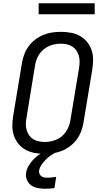

<svg xmlns="http://www.w3.org/2000/svg" viewBox="-20 -939 640 1182"><path d="M254 8Q223 8 193 2.5Q163 -3 137.5 -17Q112 -31 93.5 -53.5Q75 -76 65.5 -104Q56 -132 56 -162.5Q56 -193 61 -225L115 -550Q119 -577 129 -603.5Q139 -630 156 -653.5Q173 -677 196.5 -695Q220 -713 246.5 -724Q273 -735 300.5 -739Q328 -743 355 -743Q355 -743 355 -743Q355 -743 355 -743Q386 -743 416 -737.5Q446 -732 471.5 -718Q497 -704 515.5 -681.5Q534 -659 543.5 -631Q553 -603 553 -572.5Q553 -542 548 -510L494 -185Q490 -158 480 -131.5Q470 -105 453 -81.5Q436 -58 412.5 -40Q389 -22 362.5 -11Q336 0 308.5 4Q281 8 254 8Q254 8 254 8Q254 8 254 8ZM255 -65Q273 -65 291.5 -68.5Q310 -72 327.5 -79.5Q345 -87 360 -99.5Q375 -112 386 -128Q397 -144 403.5 -161.5Q410 -179 413 -197L467 -522Q470 -542 470 -560.5Q470 -579 465 -596.5Q460 -614 450 -628.5Q440 -643 425 -652.5Q410 -662 391.5 -666Q373 -670 354 -670Q336 -670 317.5 -666.5Q299 -663 282 -655.5Q265 -648 249.5 -635.5Q234 -623 223 -607Q212 -591 205.5 -573.5Q199 -556 196 -538L143 -213Q139 -193 139 -174.5Q139 -156 144 -138.5Q149 -121 159 -106.5Q169 -92 184 -82.5Q199 -73 217.5 -69Q236 -65 255 -65ZM258 223Q234 223 211.5 218.5Q189 214 171.5 201.5Q154 189 145.5 168Q137 147 141 123Q144 103 155 84Q166 65 180.5 48.5Q195 32 212.5 18.5Q230 5 250 -5L255 -8H324L323 0Q306 8 290 19.5Q274 31 260.5 45Q247 59 235.5 75.5Q224 92 221 110Q219 120 222.5 129.5Q226 139 233.5 145Q241 151 250.5 153Q260 155 271 155Q284 155 298 153.5Q312 152 326 150L315 219Q300 221 286 222Q272 223 258 223ZM218 -851V-919H563V-851Z"/></svg>

Font: Iosevka SS04 Extended
Style: Italic
Weight: 400
Width: 7
Italic angle: -9°
Monospace: yes
Designer: Belleve Invis
Foundry: Belleve Invis
Version: Version 19.0.0; ttfautohint (v1.8.4)